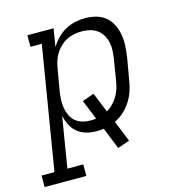

<svg xmlns="http://www.w3.org/2000/svg" viewBox="-157 -634 866 934"><g transform="rotate(-15 276.5 -166.5)"><path d="M-47 205V147H18L120 -472H63V-530H195L180 -439Q194 -462 213.5 -482Q233 -502 256.5 -514.5Q280 -527 305.5 -532.5Q331 -538 356 -538Q384 -538 411 -530.5Q438 -523 458 -506Q478 -489 490 -464.5Q502 -440 506.5 -413.5Q511 -387 509.5 -358.5Q508 -330 504 -302L485 -192Q481 -165 472.5 -139Q464 -113 449 -89Q434 -65 412.5 -45Q391 -25 365 -13L408 93L348 114L304 5Q295 7 286 7.5Q277 8 268 8Q241 8 216 1Q191 -6 172 -22Q153 -38 141.5 -60.5Q130 -83 125 -108L83 147H163V205ZM253 -50Q260 -50 267 -50.5Q274 -51 281 -52L241 -151L300 -172L341 -72Q358 -82 372.5 -97Q387 -112 397 -129Q407 -146 413 -164.5Q419 -183 422 -202L440 -312Q443 -332 444 -353Q445 -374 440.5 -393.5Q436 -413 426 -430Q416 -447 400 -458.5Q384 -470 364 -475Q344 -480 323 -480Q304 -480 285 -476.5Q266 -473 248 -464Q230 -455 214.5 -440.5Q199 -426 188.5 -409Q178 -392 172 -373Q166 -354 163 -335L144 -225Q141 -204 140 -183Q139 -162 142.5 -142Q146 -122 154.5 -104Q163 -86 178 -73.5Q193 -61 212.5 -55.5Q232 -50 253 -50Z"/></g></svg>

Font: Iosevka Curly Slab LtExObl
Style: Regular
Weight: 300
Width: 7
Italic angle: -9°
Monospace: yes
Designer: Belleve Invis
Foundry: Belleve Invis
Version: Version 11.1.0; ttfautohint (v1.8.3)